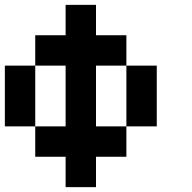

<svg xmlns="http://www.w3.org/2000/svg" viewBox="-20 -770 790 790"><path d="M125 -125V-250H0V-500H125V-250H250V-500H125V-625H250V-750H375V-625H500V-500H375V-250H500V-125H375V0H250V-125ZM500 -250V-500H625V-250Z"/></svg>

Font: Tiny5
Style: Regular
Weight: 400
Designer: Stefan Schmidt
Foundry: Made with Bits'n'Picas by Kreative Software
Version: Version 1.002; ttfautohint (v1.8.4.7-5d5b)